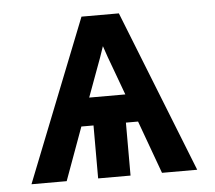

<svg xmlns="http://www.w3.org/2000/svg" viewBox="-43 -567 686 614"><g transform="rotate(-5 300.0 -260.0)"><path d="M34 0 240 -520H360L566 0H453L391 -170H352V0H248V-170H209L147 0ZM242 -260H358L326 -347Q319 -365 312.5 -383.5Q306 -402 300 -420Q294 -402 287.5 -383.5Q281 -365 274 -347Z"/></g></svg>

Font: Iosevka Aile Semibold
Style: Regular
Weight: 600
Designer: Belleve Invis
Foundry: Belleve Invis
Version: Version 31.1.0; ttfautohint (v1.8.4)